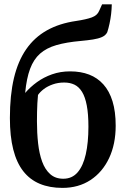

<svg xmlns="http://www.w3.org/2000/svg" viewBox="-20 -882 596 912"><path d="M276.5 10.5Q215.5 10.5 168.8 -9Q122 -28.5 90.5 -68.8Q59 -109 43 -171.8Q27 -234.5 27 -321.5Q27 -430 46.2 -511Q65.5 -592 104.5 -648.2Q143.5 -704.5 202.8 -737.8Q262 -771 342 -782.5Q389 -789.5 415.8 -799.2Q442.5 -809 451 -830.5L465 -861.5H511Q510.5 -838.5 507.8 -815Q505 -791.5 500.2 -769.5Q495.5 -747.5 489.5 -729Q482 -714 464.8 -706.2Q447.5 -698.5 422 -694.5Q396.5 -690.5 363.5 -687.5Q295.5 -681.5 248 -667.8Q200.5 -654 170.2 -627.2Q140 -600.5 123 -555.2Q106 -510 99.5 -440.5Q123.5 -468.5 155.5 -491.8Q187.5 -515 227.2 -529Q267 -543 313 -543Q363.5 -543 403.2 -527.8Q443 -512.5 471.2 -481Q499.5 -449.5 514.5 -400.8Q529.5 -352 529.5 -285Q529.5 -197 498 -130.5Q466.5 -64 409.8 -26.8Q353 10.5 276.5 10.5ZM280.5 -33Q322.5 -33 348.8 -63.5Q375 -94 387.5 -149.5Q400 -205 400 -280Q400 -340.5 392.2 -381Q384.5 -421.5 369.8 -445.5Q355 -469.5 333.8 -479.8Q312.5 -490 285 -490Q255.5 -490 230.8 -481.2Q206 -472.5 188.2 -459Q170.5 -445.5 160.5 -431Q158.5 -411.5 157.5 -391.5Q156.5 -371.5 156 -350.2Q155.5 -329 155.5 -305.5Q155.5 -250.5 161 -201.2Q166.5 -152 180.2 -114.2Q194 -76.5 218.5 -54.8Q243 -33 280.5 -33Z"/></svg>

Font: Merriweather 72pt SemiBold
Style: Regular
Weight: 600
Version: Version 2.100